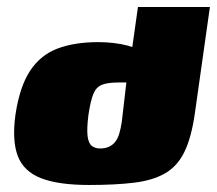

<svg xmlns="http://www.w3.org/2000/svg" viewBox="-20 -525 618 547"><path d="M234 2Q146 2 96.5 -17.5Q47 -37 30.5 -81Q14 -125 24 -198Q36 -278 65.5 -323Q95 -368 143.5 -386.5Q192 -405 260 -405Q282 -405 303.5 -402.5Q325 -400 344 -395Q363 -390 377.5 -383Q392 -376 400 -367L351 -349L373 -505H578L535 -201Q525 -132 505 -91.5Q485 -51 450 -31Q415 -11 362 -4.5Q309 2 234 2ZM265 -102Q279 -102 289.5 -106.5Q300 -111 307.5 -120Q315 -129 319.5 -143.5Q324 -158 327 -178L340 -290Q338 -290 335 -290Q332 -290 328 -290Q324 -290 318 -290Q287 -290 270.5 -283.5Q254 -277 246 -257.5Q238 -238 232 -198Q227 -158 229.5 -137.5Q232 -117 241.5 -109.5Q251 -102 265 -102Z"/></svg>

Font: Genos Black
Style: Italic
Weight: 900
Italic angle: -8°
Version: Version 1.010